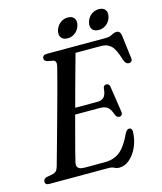

<svg xmlns="http://www.w3.org/2000/svg" viewBox="-127 -957 899 1064"><g transform="rotate(-15 322.5 -425.0)"><path d="M367 0H24.5Q3 0 3 -18.5Q3 -34.5 22 -40.5L57 -47Q70 -50 77.8 -57.5Q85.5 -65 90.5 -81.5Q95.5 -100 106.8 -140Q118 -180 132.8 -233Q147.5 -286 163.5 -343.8Q179.5 -401.5 194.2 -455.8Q209 -510 220.2 -552.8Q231.5 -595.5 237 -617.5Q244.5 -648.5 224 -654L190.5 -660.5Q174 -666 174 -678.5Q174 -700 199.5 -700H536Q560 -700 575.2 -708.8Q590.5 -717.5 603.5 -717.5Q623.5 -717.5 628 -692L644.5 -560.5Q649 -534.5 628.5 -532.5Q608.5 -530 598.5 -558.5Q580 -621.5 558.2 -642.8Q536.5 -664 502 -664H354.5Q347 -637 334 -590.5Q321 -544 305.5 -487Q290 -430 274 -370.5H403Q425.5 -370.5 439 -383.8Q452.5 -397 455.5 -436Q459.5 -451 473 -451Q490.5 -451 493 -432L515 -286.5Q517.5 -272 512.2 -265.5Q507 -259 498 -259Q484 -258.5 476.5 -275.5Q465 -310 449.2 -322Q433.5 -334 405 -334H264Q248.5 -276.5 234.8 -224.8Q221 -173 211 -134.8Q201 -96.5 197.5 -79.5Q192 -58.5 201.5 -47.5Q211 -36.5 241 -36.5H356Q405.5 -36.5 441 -64Q476.5 -91.5 508.5 -161.5Q519 -181.5 532 -181.5Q549.5 -181.5 549 -157.5Q547 -110.5 529.2 -71.8Q511.5 -33 484.2 -9.8Q457 13.5 425.5 13.5Q410.5 13.5 397.8 6.8Q385 0 367 0ZM333.5 -753Q308.5 -753 297.2 -768.5Q286 -784 292.5 -808.5Q299.5 -833.5 318.8 -849Q338 -864.5 363.5 -864.5Q388.5 -864.5 399.5 -849Q410.5 -833.5 404 -808.5Q397.5 -784 378.2 -768.5Q359 -753 333.5 -753ZM512 -753Q486.5 -753 475.2 -768.5Q464 -784 470.5 -808.5Q477 -833.5 496.5 -849Q516 -864.5 541.5 -864.5Q567 -864.5 578 -849Q589 -833.5 582.5 -808.5Q576 -784 556.8 -768.5Q537.5 -753 512 -753Z"/></g></svg>

Font: Fraunces 72pt S050
Style: Italic
Weight: 400
Italic angle: -16°
Version: Version 1.000; ttfautohint (v1.8.3)